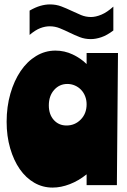

<svg xmlns="http://www.w3.org/2000/svg" viewBox="-20 -838 577 869"><path d="M509 0H372V-49Q336 -20 296 -4.5Q256 11 218 11Q173 11 135 -11Q97 -33 69.5 -72.5Q42 -112 26 -167Q10 -222 10 -287Q10 -355 27 -414Q44 -473 73.5 -516.5Q103 -560 143.5 -584.5Q184 -609 231 -609Q272 -609 309 -591.5Q346 -574 372 -548V-598H514ZM201 -361Q201 -320 223.5 -295Q246 -270 281 -270Q319 -270 345.5 -297Q372 -324 372 -366Q372 -385 365.5 -402Q359 -419 347 -431.5Q335 -444 319 -451Q303 -458 285 -458Q249 -458 225 -431Q201 -404 201 -361ZM114 -790Q140 -805 162.5 -811.5Q185 -818 206 -818Q234 -818 257.5 -809Q281 -800 303 -789.5Q325 -779 346.5 -770Q368 -761 392 -761Q413 -761 438.5 -771.5Q464 -782 493 -808V-700Q464 -678 438.5 -669.5Q413 -661 391 -661Q364 -661 341 -670Q318 -679 295.5 -690Q273 -701 251 -710Q229 -719 205 -719Q184 -719 162 -710.5Q140 -702 114 -680Z"/></svg>

Font: Ranchers
Style: Regular
Weight: 400
Designer: Pablo Impallari, Brenda Gallo
Foundry: Pablo Impallari, Brenda Gallo
Version: Version 1.000; ttfautohint (v0.8) -G 200 -r 50